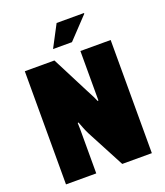

<svg xmlns="http://www.w3.org/2000/svg" viewBox="-158 -991 942 1097"><g transform="rotate(-20 313.0 -442.5)"><path d="M52 0V-688H232L345 -467Q350 -457 357.5 -443Q365 -429 372.5 -414Q380 -399 385 -386L390 -387Q390 -408 390 -429.5Q390 -451 390 -467V-688H574V0H394L272 -231Q262 -251 254.5 -270.5Q247 -290 240 -308L235 -307Q236 -288 236 -267.5Q236 -247 236 -231V0ZM247 -752 317 -885H483L484 -881L362 -752Z"/></g></svg>

Font: Archivo Condensed Black
Style: Regular
Weight: 900
Width: 3
Designer: Hector Gatti
Foundry: Omnibus-Type
Version: Version 2.001